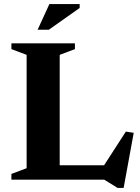

<svg xmlns="http://www.w3.org/2000/svg" viewBox="-20 -891 696 952"><path d="M593 41H563.5L497 0H192.5L193 -71.5H526.5L478 -43.5L604 -238.5L643 -232.5ZM276 -619V0H36.5V-28.5L112 -57V-619L36.5 -647.5V-676H351.5V-647.5ZM166.5 -743.5 225 -871H375V-851.5L222 -743.5Z"/></svg>

Font: Newsreader 16pt 16pt
Style: Bold
Weight: 700
Version: Version 1.003